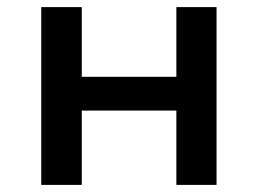

<svg xmlns="http://www.w3.org/2000/svg" viewBox="-20 -520 725 540"><path d="M96 0V-500H210V-304H476V-500H589V0H476V-209H210V0Z"/></svg>

Font: Nunito Sans 6pt SemiBold
Style: Regular
Weight: 600
Version: Version 3.101;gftools[0.9.27]